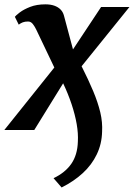

<svg xmlns="http://www.w3.org/2000/svg" viewBox="-47 -587 605 867"><path d="M116.8 -453Q110.4 -466.5 101.5 -478.2Q92.5 -489.9 79.6 -489.9Q65.7 -489.9 56 -486.2Q46.3 -482.4 37.6 -475.7L20.1 -511.1Q24.3 -517.1 42 -530.7Q59.7 -544.3 89.2 -555.9Q118.6 -567.4 158.2 -567.4Q181 -567.4 198.1 -561.4Q215.2 -555.4 226.4 -544.1Q237.5 -532.8 241.8 -516.4L282.6 -363.9L409.5 -555.4H537.5L321.5 -287.8Q352.4 -226.7 373.8 -175.6Q395.2 -124.4 405.9 -79.6Q416.5 -34.8 414 8.3Q412.6 63.3 390 110.2Q367.5 157.2 327.1 194.5Q286.7 231.8 231.2 259.6L194.8 217.7Q247.3 192.6 275 152.7Q302.7 112.8 304.6 52.7Q306.7 15.9 299.3 -26.9Q291.8 -69.8 276.3 -116.4Q260.8 -163 238.1 -210.8L107.8 0H-27.4L198.3 -282.1Z"/></svg>

Font: Merriweather Light
Style: Italic
Weight: 300
Italic angle: -7.8°
Designer: Eben Sorkin
Foundry: Eben Sorkin
Version: Version 2.101